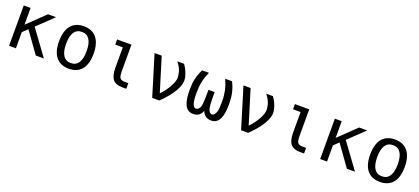

<svg xmlns="http://www.w3.org/2000/svg" viewBox="40 -1495 5339 2444"><g transform="rotate(20 2709.0 -273.0)"><path d="M90.8 0H183.6V-219.2L250.5 -282.2L452.6 0H562.5L313.5 -340.8L528.8 -546.9H419.4L183.6 -319.8V-546.9H90.8Z M902.8 14.2C1055.2 14.2 1137.2 -86.4 1137.2 -272.5C1137.2 -459 1054.7 -560.1 902.8 -560.1C751 -560.1 668.9 -459 668.9 -272.5C668.9 -85.9 751 14.2 902.8 14.2ZM902.8 -62C811.5 -62 764.2 -134.3 764.2 -272.9C764.2 -412.1 811.5 -483.9 902.8 -483.9C994.6 -483.9 1042 -412.1 1042 -272.9C1042 -134.3 994.6 -62 902.8 -62Z M1626 3.9H1680.2V-72.3H1636.7C1566.4 -72.3 1549.8 -94.7 1549.8 -189V-546.9H1355.5V-477.1H1458V-194.3C1458 -127.9 1471.7 -74.7 1498 -43C1522.5 -13.7 1564.9 3.9 1626 3.9Z M2029.8 0H2125.5C2206.1 -75.2 2338.4 -225.6 2338.4 -345.2C2338.4 -404.8 2305.2 -490.2 2261.7 -546.9H2170.9C2210 -498.5 2226.6 -462.4 2236.3 -424.8C2243.7 -396 2247.1 -367.7 2247.1 -352.1C2247.1 -283.7 2182.1 -171.9 2100.6 -87.9L1959.5 -546.9H1862.8Z M2588.4 14.2C2655.3 14.2 2694.8 -25.4 2709.5 -73.2C2723.6 -25.4 2763.7 14.2 2830.6 14.2C2939 14.2 2976.6 -89.4 2976.6 -259.3C2976.6 -372.6 2960 -448.2 2912.6 -546.9H2819.8C2860.8 -457.5 2881.3 -365.7 2881.3 -272.5V-256.8C2881.3 -177.7 2877.4 -149.9 2873 -131.8C2864.3 -97.2 2842.8 -62 2814.5 -62C2792.5 -62 2772.9 -83.5 2763.7 -117.7C2754.9 -148.9 2751 -203.6 2751 -341.3H2668C2668 -207 2663.6 -145.5 2655.8 -117.2C2646 -82 2622.6 -62 2598.6 -62C2556.6 -62 2537.6 -125 2537.6 -250C2537.6 -368.2 2554.7 -447.3 2599.1 -546.9H2506.3C2459 -448.2 2442.4 -372.6 2442.4 -259.3C2442.4 -89.4 2480 14.2 2588.4 14.2Z M3233.9 0H3329.6C3410.2 -75.2 3542.5 -225.6 3542.5 -345.2C3542.5 -404.8 3509.3 -490.2 3465.8 -546.9H3375C3414.1 -498.5 3430.7 -462.4 3440.4 -424.8C3447.8 -396 3451.2 -367.7 3451.2 -352.1C3451.2 -283.7 3386.2 -171.9 3304.7 -87.9L3163.6 -546.9H3066.9Z M4034.2 3.9H4088.4V-72.3H4044.9C3974.6 -72.3 3958 -94.7 3958 -189V-546.9H3763.7V-477.1H3866.2V-194.3C3866.2 -127.9 3879.9 -74.7 3906.2 -43C3930.7 -13.7 3973.1 3.9 4034.2 3.9Z M4305.2 0H4397.9V-219.2L4464.8 -282.2L4667 0H4776.9L4527.8 -340.8L4743.2 -546.9H4633.8L4397.9 -319.8V-546.9H4305.2Z M5117.2 14.2C5269.5 14.2 5351.6 -86.4 5351.6 -272.5C5351.6 -459 5269 -560.1 5117.2 -560.1C4965.3 -560.1 4883.3 -459 4883.3 -272.5C4883.3 -85.9 4965.3 14.2 5117.2 14.2ZM5117.2 -62C5025.9 -62 4978.5 -134.3 4978.5 -272.9C4978.5 -412.1 5025.9 -483.9 5117.2 -483.9C5209 -483.9 5256.3 -412.1 5256.3 -272.9C5256.3 -134.3 5209 -62 5117.2 -62Z"/></g></svg>

Font: Hack
Style: Regular
Weight: 400
Monospace: yes
Designer: Christopher Simpkins
Foundry: Christopher Simpkins
Version: Version 2.010